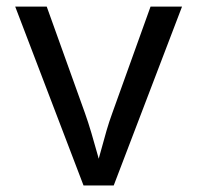

<svg xmlns="http://www.w3.org/2000/svg" viewBox="-20 -566 602 586"><path d="M26.4 -545.9H122.6L238.8 -222.2Q249 -193.8 259 -159.9Q269 -126 277.8 -94.2Q282.7 -76.7 287.4 -59.3Q292 -42 297.4 -24.9H265.1Q270.5 -42.5 275.4 -60.1Q280.3 -77.6 285.2 -95.7Q297.4 -140.6 305.2 -167.5Q313 -194.3 323.2 -222.2L439.5 -545.9H535.6L327.1 0H234.9Z"/></svg>

Font: Raveo Variable
Style: Regular
Weight: 400
Designer: Jakub Foglar, Rasmus Andersson (Inter)
Foundry: Jakubfoglar.com
Version: Version 1.000;Glyphs 3.2.3 (3260)